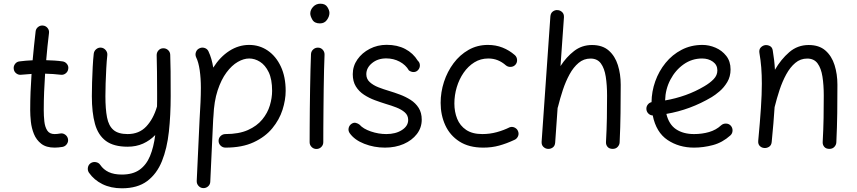

<svg xmlns="http://www.w3.org/2000/svg" viewBox="-20 -768 4629 1037"><path d="M348.6 -396Q346.7 -380.9 334.7 -371.6Q322.8 -362.3 308.1 -364.3Q268.1 -369.1 223.6 -370.1Q220.2 -321.3 218.3 -272.2Q216.3 -223.1 216.3 -173.3Q216.3 -142.1 219.5 -112.3Q222.7 -82.5 235.1 -63.2Q247.6 -43.9 274.9 -43.9Q288.6 -43.9 304.7 -46.9Q319.3 -49.8 331.8 -41Q344.2 -32.2 347.2 -17.6Q350.1 -2.9 341.3 9.8Q332.5 22.5 317.9 25.4Q306.2 27.3 295.4 28.3Q284.7 29.3 274.9 29.3Q229.5 29.3 202.9 8.5Q176.3 -12.2 163.3 -44.2Q150.4 -76.2 146.7 -110.8Q143.1 -145.5 143.1 -173.3Q143.1 -222.7 145 -271.5Q147 -320.3 150.4 -368.7Q122.1 -367.2 94.7 -364.3Q80.1 -362.3 67.9 -371.6Q55.7 -380.9 54.2 -396Q52.2 -410.6 61.5 -422.9Q70.8 -435.1 85.9 -436.5Q119.6 -440.9 156.2 -442.4Q159.7 -481.4 163.8 -520.5Q168 -559.6 172.4 -598.1Q173.8 -612.8 185.8 -622.3Q197.8 -631.8 212.9 -629.9Q227.5 -628.4 237.1 -616.5Q246.6 -604.5 244.6 -589.4Q240.2 -552.7 236.3 -516.1Q232.4 -479.5 229.5 -442.9Q252 -442.4 273.9 -440.9Q295.9 -439.5 317.4 -436.5Q332 -434.6 341.6 -422.6Q351.1 -410.6 348.6 -396Z M526.9 -510.7Q541.5 -508.8 551.3 -496.8Q561 -484.9 559.6 -470.2Q556.2 -439.5 554 -398.7Q551.8 -357.9 550.5 -317.9Q549.3 -277.8 549.3 -248.5Q549.3 -179.2 558.1 -133.8Q566.9 -88.4 592.8 -66.2Q618.7 -43.9 669.4 -43.9Q731.4 -43.9 769.8 -84.7Q808.1 -125.5 827.1 -189.9Q827.6 -191.4 828.1 -192.9Q828.6 -210.4 828.6 -229Q828.6 -247.6 828.6 -266.6Q828.6 -327.6 827.9 -381.8Q827.1 -436 826.2 -468.8Q825.7 -484.4 835.7 -495.6Q845.7 -506.8 860.8 -507.3Q876.5 -507.8 887.7 -497.6Q898.9 -487.3 899.4 -472.2Q900.9 -438 901.4 -383.5Q901.9 -329.1 901.9 -249Q901.9 -146.5 892.1 -56.4Q882.3 33.7 854.7 102.3Q827.1 170.9 774.9 210Q722.7 249 638.2 249Q579.1 249 533.4 226.6Q487.8 204.1 460.4 164.6Q452.1 151.9 454.8 136.7Q457.5 121.6 469.7 113.3Q482.4 105 497.8 107.7Q513.2 110.4 521.5 122.6Q538.6 147.9 567.1 161.4Q595.7 174.8 638.2 174.8Q697.3 174.8 733.9 148.7Q770.5 122.6 790.3 74.7Q810.1 26.9 818.4 -38.6Q790 -9.3 752.7 7.6Q715.3 24.4 669.4 24.4Q594.2 24.4 552 -6.8Q509.8 -38.1 492.9 -98.9Q476.1 -159.7 476.1 -248.5Q476.1 -281.2 477.3 -323Q478.5 -364.7 480.7 -406.2Q482.9 -447.8 486.3 -478Q488.3 -493.2 500 -502.7Q511.7 -512.2 526.9 -510.7Z M1160.6 -7.3Q1160.6 -22.9 1171.6 -33.4Q1182.6 -43.9 1197.8 -43.9Q1270.5 -43.9 1319.1 -65.7Q1367.7 -87.4 1396.5 -122.6Q1425.3 -157.7 1437.5 -198.5Q1449.7 -239.3 1449.7 -277.3Q1449.7 -339.8 1431.2 -378.2Q1412.6 -416.5 1384.3 -434.3Q1356 -452.1 1325.7 -452.1Q1296.4 -452.1 1264.2 -433.6Q1231.9 -415 1203.4 -376.7Q1174.8 -338.4 1155.5 -279.8Q1136.2 -221.2 1132.8 -140.6Q1132.8 -137.7 1132.3 -134.8Q1131.8 -126.5 1131.3 -121.6L1115.7 213.4Q1115.2 228.5 1104 238.5Q1092.8 248.5 1077.1 248Q1062 247.1 1052 235.8Q1042 224.6 1042.5 209.5L1058.1 -125.5Q1061 -173.3 1063 -215.3Q1064.9 -257.3 1064.9 -294.4Q1064.9 -345.2 1058.6 -388.9Q1052.2 -432.6 1039.6 -458Q1033.2 -471.7 1038.1 -486.1Q1043 -500.5 1056.6 -506.8Q1070.3 -513.7 1085 -509Q1099.6 -504.4 1106 -490.7Q1115.2 -471.2 1121.6 -449Q1127.9 -426.8 1131.8 -402.8Q1168.5 -460.9 1218.8 -493.2Q1269 -525.4 1325.7 -525.4Q1381.3 -525.4 1426 -494.9Q1470.7 -464.4 1496.8 -408.7Q1522.9 -353 1522.9 -277.3Q1522.9 -228.5 1505.9 -175Q1488.8 -121.6 1450.7 -75.2Q1412.6 -28.8 1350.3 0.2Q1288.1 29.3 1197.8 29.3Q1182.6 29.3 1171.6 18.6Q1160.6 7.8 1160.6 -7.3Z M1655.8 -694.8Q1655.8 -714.8 1671.4 -731.4Q1687 -748 1710.4 -748Q1736.8 -748 1748 -730.2Q1759.3 -712.4 1759.3 -698.2Q1759.3 -679.2 1745.8 -660.4Q1732.4 -641.6 1708 -641.6Q1678.7 -641.6 1667.2 -661.4Q1655.8 -681.2 1655.8 -694.8ZM1698.2 -510.7Q1713.4 -510.3 1723.4 -499Q1733.4 -487.8 1732.9 -472.2Q1731.4 -438.5 1730.2 -390.1Q1729 -341.8 1728.3 -286.9Q1727.5 -231.9 1727.1 -177.7Q1726.6 -123.5 1726.3 -77.1Q1726.1 -30.8 1726.1 0Q1726.1 15.1 1715.3 25.9Q1704.6 36.6 1689 36.6Q1673.8 36.6 1663.1 25.9Q1652.3 15.1 1652.3 0Q1652.3 -30.8 1652.6 -77.4Q1652.8 -124 1653.3 -178.5Q1653.8 -232.9 1654.8 -288.1Q1655.8 -343.3 1657 -392.1Q1658.2 -440.9 1659.7 -476.1Q1660.6 -491.2 1671.9 -501.2Q1683.1 -511.2 1698.2 -510.7Z M2238.3 -390.1Q2229 -379.4 2215.1 -378.9Q2201.2 -378.4 2188.5 -387.7Q2171.4 -417.5 2138.4 -435.1Q2105.5 -452.6 2065.9 -452.6Q2020.5 -452.6 1989.5 -427.2Q1958.5 -401.9 1958.5 -367.2Q1958.5 -341.3 1977.1 -324.5Q1995.6 -307.6 2023.7 -296.6Q2051.8 -285.6 2081.5 -276.9Q2109.4 -268.6 2140.1 -257.1Q2170.9 -245.6 2197.8 -228.5Q2224.6 -211.4 2241.2 -185.3Q2257.8 -159.2 2257.8 -121.6Q2257.8 -78.1 2231.4 -43.9Q2205.1 -9.8 2160.2 9.8Q2115.2 29.3 2059.1 29.3Q2000 29.3 1947.3 8.5Q1894.5 -12.2 1868.7 -48.8Q1859.9 -61.5 1863 -76.2Q1866.2 -90.8 1878.4 -99.1Q1890.6 -107.4 1902.3 -104.2Q1914.1 -101.1 1921.9 -94.7Q1941.4 -72.3 1982.9 -58.1Q2024.4 -43.9 2066.4 -43.9Q2117.2 -43.9 2150.9 -65.7Q2184.6 -87.4 2184.6 -120.1Q2184.6 -145 2166.5 -160.9Q2148.4 -176.8 2120.8 -187.5Q2093.3 -198.2 2064.5 -206.5Q2036.1 -215.3 2004.9 -226.8Q1973.6 -238.3 1946.3 -256.1Q1918.9 -273.9 1902.1 -301Q1885.3 -328.1 1885.3 -367.2Q1885.3 -411.1 1910.4 -447Q1935.5 -482.9 1977.3 -504.4Q2019 -525.9 2068.4 -525.9Q2126 -525.9 2168.7 -503.4Q2211.4 -481 2236.3 -440.4Q2247.6 -430.2 2247.8 -415.5Q2248 -400.9 2238.3 -390.1Z M2764.2 -418.9Q2754.4 -407.7 2739 -406.7Q2723.6 -405.8 2712.4 -415Q2691.9 -433.1 2668.5 -442.6Q2645 -452.1 2617.2 -452.1Q2575.7 -452.1 2542 -431.2Q2508.3 -410.2 2484.1 -375.2Q2460 -340.3 2447 -297.1Q2434.1 -253.9 2434.1 -209Q2434.1 -164.1 2449.2 -126.5Q2464.4 -88.9 2497.8 -66.4Q2531.2 -43.9 2585 -43.9Q2625.5 -43.9 2663.1 -54.2Q2700.7 -64.5 2732.9 -80.6Q2747.1 -85.4 2760.7 -78.4Q2774.4 -71.3 2778.8 -57.1Q2783.7 -43 2776.6 -29.5Q2769.5 -16.1 2755.4 -11.2Q2715.8 7.3 2676 18.3Q2636.2 29.3 2590.3 29.3Q2512.7 29.3 2461.4 -3.7Q2410.2 -36.6 2385 -91.6Q2359.9 -146.5 2359.9 -212.4Q2359.9 -270 2377.9 -325.7Q2396 -381.3 2429.7 -426.5Q2463.4 -471.7 2510.5 -498.5Q2557.6 -525.4 2615.2 -525.4Q2657.7 -525.4 2694.1 -511Q2730.5 -496.6 2760.3 -470.7Q2771.5 -460.9 2772.7 -445.6Q2773.9 -430.2 2764.2 -418.9Z M2939 36.1Q2925.3 35.2 2914.8 25.1Q2904.3 15.1 2905.3 -2.4L2952.6 -679.2Q2954.1 -697.3 2966.1 -706.1Q2978 -714.8 2992.2 -713.4Q3005.9 -712.4 3016.4 -702.4Q3026.9 -692.4 3025.9 -674.3L3007.3 -411.1Q3038.6 -460 3080.6 -492.4Q3122.6 -524.9 3177.2 -524.9Q3233.9 -524.9 3267.8 -495.1Q3301.8 -465.3 3317.1 -416.5Q3332.5 -367.7 3332.5 -310.5Q3332.5 -234.4 3331.5 -157.7Q3330.6 -81.1 3326.7 0.5Q3326.2 14.2 3316.2 25.1Q3306.2 36.1 3289.1 36.1Q3271 36.1 3261.7 25.4Q3252.4 14.6 3252.9 0Q3256.8 -69.8 3257.8 -130.4Q3258.8 -190.9 3258.8 -251.5Q3258.8 -308.6 3251.7 -354Q3244.6 -399.4 3225.3 -425.5Q3206.1 -451.7 3169.4 -451.7Q3132.8 -451.7 3105 -428.2Q3077.1 -404.8 3056.2 -366.5Q3035.2 -328.1 3020 -282.2Q3004.9 -236.3 2993.7 -190.9Q2993.2 -187.5 2991.7 -185.1L2978.5 2.4Q2977.1 20.5 2965.1 28.8Q2953.1 37.1 2939 36.1Z M3924.8 -36.6Q3881.8 2 3830.6 15.6Q3779.3 29.3 3728.5 29.3Q3647 29.3 3585.4 -12Q3523.9 -53.2 3505.4 -144.5Q3491.7 -145 3481.9 -154.8Q3472.2 -164.6 3471.2 -178.2Q3470.2 -191.9 3478.3 -202.6Q3486.3 -213.4 3499 -216.3Q3499.5 -273.4 3519 -328.6Q3538.6 -383.8 3574.7 -428.2Q3610.8 -472.7 3661.4 -499Q3711.9 -525.4 3773.9 -525.4Q3809.6 -525.4 3844.5 -510.5Q3879.4 -495.6 3902.6 -466.1Q3925.8 -436.5 3925.8 -393.1Q3925.8 -354.5 3908 -324.7Q3890.1 -294.9 3866.2 -274.7Q3842.3 -254.4 3824.2 -243.7Q3708.5 -174.8 3579.1 -152.8Q3592.8 -95.7 3631.6 -69.8Q3670.4 -43.9 3728.5 -43.9Q3772 -43.9 3809.8 -54.9Q3847.7 -65.9 3875 -91.3Q3886.2 -101.1 3901.6 -100.6Q3917 -100.1 3927.2 -88.9Q3937 -77.6 3936.5 -62.3Q3936 -46.9 3924.8 -36.6ZM3772 -452.1Q3717.3 -452.1 3672.6 -420.7Q3627.9 -389.2 3600.8 -337.6Q3573.7 -286.1 3572.3 -225.6Q3629.4 -235.4 3683.1 -254.6Q3736.8 -273.9 3784.2 -302.2Q3814.5 -319.8 3834.5 -340.6Q3854.5 -361.3 3854.5 -387.7Q3854.5 -417.5 3830.3 -434.8Q3806.2 -452.1 3772 -452.1Z M4075.2 -7.3Q4085 -111.8 4089.8 -185.5Q4094.7 -259.3 4094.7 -315.9Q4094.7 -363.3 4091.6 -403.1Q4088.4 -442.9 4081.5 -482.9Q4079.1 -500 4087.6 -510Q4096.2 -520 4108.4 -523.4Q4122.6 -526.9 4137 -520Q4151.4 -513.2 4153.8 -494.6Q4158.2 -468.8 4161.1 -443.1Q4164.1 -417.5 4165.5 -391.1Q4197.8 -447.3 4242.7 -486.1Q4287.6 -524.9 4347.7 -524.9Q4404.3 -524.9 4438.2 -495.1Q4472.2 -465.3 4487.5 -416.5Q4502.9 -367.7 4502.9 -310.5Q4502.9 -234.4 4502 -157.7Q4501 -81.1 4497.1 0.5Q4496.6 14.2 4486.6 25.1Q4476.6 36.1 4459.5 36.1Q4441.4 36.1 4432.1 25.4Q4422.9 14.6 4423.3 0Q4427.2 -69.8 4428.2 -130.4Q4429.2 -190.9 4429.2 -251.5Q4429.2 -308.6 4422.1 -354Q4415 -399.4 4395.8 -425.5Q4376.5 -451.7 4339.8 -451.7Q4303.2 -451.7 4275.4 -428.2Q4247.6 -404.8 4226.6 -366.5Q4205.6 -328.1 4190.4 -282.2Q4175.3 -236.3 4164.1 -190.9Q4163.6 -189.5 4163.6 -188.5Q4161.1 -148.4 4157.2 -101.8Q4153.3 -55.2 4147.9 -0.5Q4146 17.1 4133.5 24.9Q4121.1 32.7 4106.9 31.2Q4093.8 30.3 4083.7 20.5Q4073.7 10.7 4075.2 -7.3Z"/></svg>

Font: Mikhak Regular
Style: Regular
Weight: 400
Designer: Amin Abedi
Version: Version 3.3